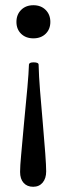

<svg xmlns="http://www.w3.org/2000/svg" viewBox="-20 -445 254 736"><path d="M108 -298Q79 -298 61 -315.5Q43 -333 43 -361Q43 -389 61 -407Q79 -425 108 -425Q137 -425 155 -407Q173 -389 173 -361Q173 -333 155 -315.5Q137 -298 108 -298ZM107 271Q84 271 70.5 256Q57 241 57 214Q57 192 61 149.5Q65 107 72 28Q80 -54 85 -109.5Q90 -165 91 -198Q92 -206 109 -206Q128 -206 128 -197Q129 -154 133.5 -97.5Q138 -41 144 26Q150 95 153.5 143Q157 191 157 212Q157 239 143.5 255Q130 271 107 271Z"/></svg>

Font: Junicode Two Beta Condensed Medium
Style: Regular
Weight: 500
Width: 3
Designer: Peter S. Baker
Foundry: Briery Creek Software
Version: Version 1.053; ttfautohint (v1.8.4)